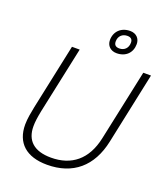

<svg xmlns="http://www.w3.org/2000/svg" viewBox="-165 -1038 1018 1169"><g transform="rotate(20 343.5 -453.5)"><path d="M443 -767C502 -767 540 -805 540 -861C540 -896 516 -923 476 -923C417 -923 378 -884 378 -829C378 -793 403 -767 443 -767ZM449 -800C425 -800 414 -811 414 -833C414 -868 438 -889 470 -889C493 -889 504 -878 504 -857C504 -822 481 -800 449 -800ZM277 16C444 16 553 -76 589 -248L687 -711H637L539 -251C508 -104 417 -33 285 -33C174 -33 120 -85 120 -176C120 -205 124 -233 133 -279L225 -711H175L85 -287C78 -252 69 -207 69 -169C69 -51 142 16 277 16Z"/></g></svg>

Font: Geist ExtraLight
Style: Italic
Weight: 200
Italic angle: -12°
Designer: Basement.studio, Andrés Briganti, Mateo Zaragoza
Foundry: Basement.studio, Vercel, Andrés Briganti, Guido Ferreyra, Mateo Zaragoza
Version: Version 1.500